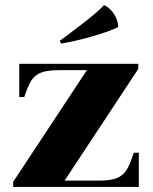

<svg xmlns="http://www.w3.org/2000/svg" viewBox="-20 -738 604 758"><path d="M447 -631Q404 -611 337.5 -592.5Q271 -574 221 -566L216 -577L254 -605Q263 -612 312 -649.5Q361 -687 391 -718Q414 -707 430 -683Q446 -659 447 -631ZM371 -25Q417 -25 441.5 -35Q466 -45 480 -67.5Q494 -90 508 -135H528V0H32V-20L323 -461H213Q167 -461 142.5 -451.5Q118 -442 104 -420.5Q90 -399 76 -355H56V-486H526V-466L235 -25Z"/></svg>

Font: Chonburi
Style: Regular
Weight: 400
Designer: Thanarat Vachiruckul and Stawix Ruecha
Foundry: Cadson Demak & Katatrad
Version: Version 1.000